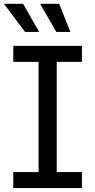

<svg xmlns="http://www.w3.org/2000/svg" viewBox="-23 -962 484 982"><path d="M44.9 0V-82H174.3V-645.5H44.9V-727.5H396V-645.5H267.1V-82H396V0ZM265.1 -798.8 182.1 -942.4H279.8L336.9 -798.8ZM105 -798.8 -2.9 -942.4H95.2L177.2 -798.8Z"/></svg>

Font: Atlassian Sans
Style: Regular
Weight: 400
Designer: Rasmus Andersson
Foundry: Modifications by Atlassian Pty Ltd, manufactured by rsms
Version: Version 4.001;git-9221beed3